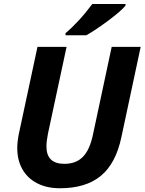

<svg xmlns="http://www.w3.org/2000/svg" viewBox="-20 -954 740 983"><path d="M68.4 -195.8Q68.4 -229 76.7 -269.5L171.9 -713.9H320.8L225.6 -270Q217.8 -231.9 217.8 -204.1Q217.8 -115.2 309.6 -115.2Q369.6 -115.2 404.8 -151.4Q439.9 -187.5 456.1 -265.6L551.8 -713.9H700.2L601.6 -252.4Q573.2 -117.2 496.3 -53.7Q419.4 9.8 286.6 9.8Q220.2 9.8 170.9 -15.4Q121.6 -40.5 95 -86.9Q68.4 -133.3 68.4 -195.8ZM452.6 -933.6H622.6V-925.3Q600.6 -897.9 535.6 -849.4Q470.7 -800.8 421.9 -773.4H315.4V-784.2Q346.2 -809.6 382.8 -849.1Q419.4 -888.7 452.6 -933.6Z"/></svg>

Font: Viking Open Sans
Style: Bold Italic
Weight: 700
Italic angle: -12°
Foundry: Ascender Corporation
Version: Version 2.000